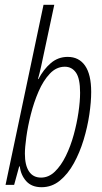

<svg xmlns="http://www.w3.org/2000/svg" viewBox="-20 -780 429 810"><path d="M155.3 9.8Q113.8 9.8 90.8 -15.6Q67.9 -41 63.5 -78.1H61L39.6 0H3.4L163.6 -759.8H209L153.3 -499Q149.4 -481.9 146.5 -470Q143.6 -458 140.1 -446.3H142.1Q163.6 -487.3 194.3 -513.7Q225.1 -540 265.6 -540Q313 -540 338.9 -502.9Q364.7 -465.8 364.7 -392.1Q364.7 -350.1 356.9 -297.1Q349.1 -244.1 332.8 -190.2Q316.4 -136.2 291.5 -91.1Q266.6 -45.9 232.7 -18.1Q198.7 9.8 155.3 9.8ZM153.3 -30.8Q185.5 -30.8 211.7 -56.2Q237.8 -81.5 257.8 -122.3Q277.8 -163.1 291 -211.2Q304.2 -259.3 311 -305.9Q317.9 -352.5 317.9 -388.7Q317.9 -448.7 300.5 -473.6Q283.2 -498.5 253.4 -498.5Q217.8 -498.5 190.2 -469.2Q162.6 -439.9 142.8 -394.3Q123 -348.6 110.1 -297.6Q97.2 -246.6 91.1 -201.9Q85 -157.2 85 -131.8Q85 -83 102.3 -56.9Q119.6 -30.8 153.3 -30.8Z"/></svg>

Font: Open Sans Condensed Light
Style: Italic
Weight: 300
Width: 3
Italic angle: -12°
Designer: Monotype Design Team
Foundry: Monotype Imaging Inc.
Version: Version 3.000; ttfautohint (v1.8.4)